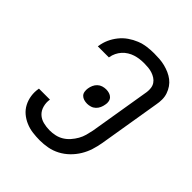

<svg xmlns="http://www.w3.org/2000/svg" viewBox="-206 -873 1012 1012"><g transform="rotate(45 300.0 -367.5)"><path d="M256 8Q229 8 202 4.5Q175 1 150.5 -9.5Q126 -20 106.5 -36.5Q87 -53 75 -76Q63 -99 59 -126Q55 -153 60 -180Q60 -181 60 -181Q60 -181 60 -182H143Q143 -182 142.5 -181.5Q142 -181 142 -181Q138 -157 144.5 -133Q151 -109 167.5 -93.5Q184 -78 207.5 -72Q231 -66 256 -66Q276 -66 296.5 -70.5Q317 -75 335 -86Q353 -97 367.5 -113.5Q382 -130 392.5 -148.5Q403 -167 408.5 -187Q414 -207 418 -227L475 -572Q477 -587 475 -602Q473 -617 465 -629Q457 -641 444.5 -649Q432 -657 418 -661.5Q404 -666 389 -667.5Q374 -669 358 -669Q342 -669 325.5 -667Q309 -665 293 -660Q277 -655 261.5 -645.5Q246 -636 234.5 -623Q223 -610 215.5 -594.5Q208 -579 205 -562Q205 -561 205 -560.5Q205 -560 205 -559H122Q122 -560 122.5 -561.5Q123 -563 123 -564Q127 -591 138 -615.5Q149 -640 166.5 -662Q184 -684 207 -700Q230 -716 255 -726Q280 -736 306 -739.5Q332 -743 358 -743Q379 -743 399.5 -741.5Q420 -740 439.5 -735Q459 -730 477 -722Q495 -714 510 -702.5Q525 -691 536 -675Q547 -659 553.5 -640Q560 -621 560 -600.5Q560 -580 556 -560L499 -215Q494 -186 485 -157.5Q476 -129 460 -102.5Q444 -76 421.5 -54Q399 -32 371.5 -17.5Q344 -3 314.5 2.5Q285 8 256 8ZM296 -305Q283 -305 271.5 -308.5Q260 -312 252 -320Q244 -328 242 -340.5Q240 -353 242 -365Q244 -378 249.5 -390.5Q255 -403 265 -412.5Q275 -422 288 -426Q301 -430 314 -430Q326 -430 337.5 -426.5Q349 -423 357 -415Q365 -407 367.5 -394.5Q370 -382 367 -370Q365 -357 359.5 -344.5Q354 -332 344 -322.5Q334 -313 321 -309Q308 -305 296 -305Z"/></g></svg>

Font: Zed Sans Extended
Style: Italic
Weight: 400
Width: 7
Italic angle: -9°
Designer: Belleve Invis
Foundry: Belleve Invis
Version: Version 1.0.0; ttfautohint (v1.8.4)